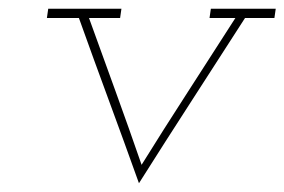

<svg xmlns="http://www.w3.org/2000/svg" viewBox="-20 -395 649 438"><path d="M90 -375 87 -354H160Q194 -259 228.5 -165.5Q263 -72 297 23Q357 -72 417.5 -165.5Q478 -259 539 -354H606L609 -375H461L458 -354H517Q462 -268 407 -183Q352 -98 303 -19Q274 -103 243.5 -187Q213 -271 183 -354H254L257 -375Z"/></svg>

Font: Josefin Slab Thin ExtraLight
Style: Italic
Weight: 250
Italic angle: -12°
Version: Version 2.000